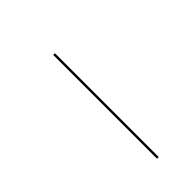

<svg xmlns="http://www.w3.org/2000/svg" viewBox="23 -432 314 314"><g transform="rotate(45 180.0 -275.0)"><path d="M83 -277H323V-273H83Z"/></g></svg>

Font: Bodoni* 36pt
Style: Bold Italic
Weight: 700
Italic angle: -13°
Version: Version 2.3